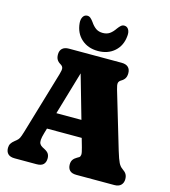

<svg xmlns="http://www.w3.org/2000/svg" viewBox="-130 -1017 989 1120"><g transform="rotate(15 364.0 -457.0)"><path d="M162 -317.5H452.5V-216.5H162ZM249.5 -49Q249.5 -26 236.8 -13Q224 0 196 0H63.5Q36 0 23 -13Q10 -26 10 -49Q10 -64 16.5 -75Q23 -86 37 -97L47.5 -105.5Q57.5 -113.5 63 -123.8Q68.5 -134 78 -166L189.5 -542.5Q197.5 -569 195.2 -580.5Q193 -592 179 -600Q164.5 -608.5 157.5 -620.5Q150.5 -632.5 150.5 -651Q150.5 -674.5 164.2 -687.2Q178 -700 204 -700H522Q548.5 -700 562 -687.2Q575.5 -674.5 575.5 -651Q575.5 -632.5 568.5 -620.5Q561.5 -608.5 547 -600Q533 -592 530.8 -580.5Q528.5 -569 536.5 -542.5L638.5 -199.5Q653 -151.5 662.8 -132Q672.5 -112.5 688 -102Q704.5 -91 711.5 -79Q718.5 -67 718.5 -49Q718.5 -27.5 705.2 -13.8Q692 0 665 0H436.5Q408.5 0 395.8 -13Q383 -26 383 -49Q383 -66.5 390.8 -77.8Q398.5 -89 413.5 -97.5L425.5 -104.5Q432 -108.5 433.5 -120Q435 -131.5 425.5 -164L297.5 -612L316.5 -610.5L192 -187Q184 -160 183 -144.2Q182 -128.5 187.5 -119.5Q193 -110.5 204 -104.5L219 -96.5Q236 -87.5 242.8 -76.2Q249.5 -65 249.5 -49ZM370 -839.5Q394.5 -839.5 411.5 -851.2Q428.5 -863 444 -886Q453.5 -899 462 -906.2Q470.5 -913.5 481 -913.5Q498.5 -913.5 507.5 -898.5Q516.5 -883.5 514 -860Q509 -800.5 469.5 -765.5Q430 -730.5 370 -730.5Q310 -730.5 270.5 -765.5Q231 -800.5 225.5 -860Q223.5 -883.5 232.5 -898.5Q241.5 -913.5 258.5 -913.5Q269.5 -913.5 278 -906.2Q286.5 -899 296 -886Q311.5 -863 328.5 -851.2Q345.5 -839.5 370 -839.5Z"/></g></svg>

Font: Fraunces 144pt S100 Black
Style: Regular
Weight: 900
Version: Version 1.000